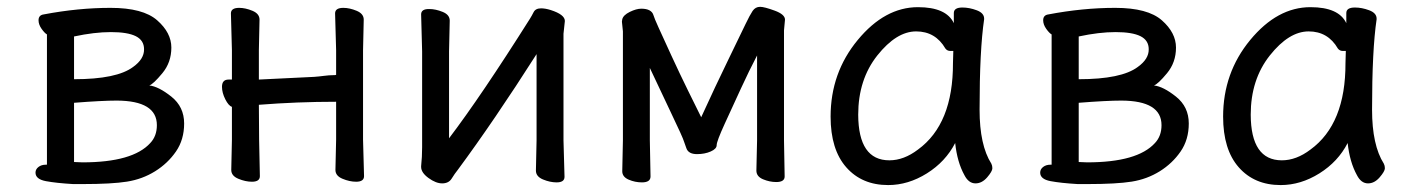

<svg xmlns="http://www.w3.org/2000/svg" viewBox="-20 -513 4093 557"><path d="M219.2 -42Q365.2 -42 416 -98.1Q435.1 -118.2 435.1 -149.9Q435.1 -220.7 318.8 -221.2Q275.9 -221.2 194.8 -214.8V-43ZM194.8 -283.2Q318.8 -283.2 366.2 -318.8Q398.4 -341.8 397.9 -370.1Q397.9 -396 374 -408Q350.1 -419.9 301.8 -419.9Q253.9 -419.9 194.8 -407.2ZM220.2 21H191.9Q143.1 18.1 113 12.5Q83 6.8 83 -12.2Q83 -22 91.6 -28.6Q100.1 -35.2 112.8 -35.2H116.2V-413.1Q109.4 -417 100.6 -429.4Q91.8 -441.9 91.8 -454.1Q91.8 -469.2 106.9 -471.2Q207 -490.2 300.8 -490.2Q395 -490.2 436 -454.1Q477.1 -418 477.1 -375Q477.1 -332 450.9 -300.5Q424.8 -269 413.1 -265.1Q439.9 -262.2 477.1 -232.7Q514.2 -203.1 514.2 -154.8Q514.2 -107.9 490.5 -73.5Q466.8 -39.1 429.9 -16.1Q393.1 6.8 348.6 13.9Q304.2 21 220.2 21Z M1013.2 14.2Q994.1 14.2 973.6 5.6Q953.1 -2.9 953.1 -20L955.1 -107.9V-217.8Q842.3 -217.8 731 -209Q731 -108.9 733.9 -2Q733.9 14.2 710.9 14.2Q691.9 14.2 671.4 5.6Q650.9 -2.9 650.9 -20L652.8 -107.9V-203.1Q643.1 -206.1 633.5 -225.1Q624 -244.1 624 -261.2Q624 -282.2 643.1 -282.2H652.8V-367.2L649.9 -474.1Q649.9 -490.2 673.8 -490.2Q691.9 -490.2 712.4 -481.7Q732.9 -473.1 732.9 -456.1L731 -367.2V-282.2L891.1 -290Q905.3 -291 920.2 -293Q935.1 -294.9 944.8 -294.9Q954.6 -294.9 955.1 -295.9V-367.2L952.1 -474.1Q952.1 -490.2 976.1 -490.2Q994.1 -490.2 1014.6 -481.7Q1035.2 -473.1 1035.2 -456.1L1033.2 -367.2V-107.9L1036.1 -2Q1036.1 14.2 1013.2 14.2Z M1262.7 19Q1244.6 19 1223.1 3.4Q1201.7 -12.2 1201.7 -28.8V-30.8Q1204.6 -57.6 1204.6 -85.9V-363.8L1201.7 -471.2Q1201.7 -487.3 1225.6 -486.8Q1243.7 -486.8 1264.2 -478.5Q1284.7 -470.2 1284.7 -453.1L1282.7 -363.8V-111.8Q1375.5 -233.9 1517.6 -459Q1522.5 -466.8 1528.1 -477.8Q1533.7 -488.8 1549.8 -488.8Q1562 -488.8 1577.6 -483.9Q1618.7 -470.7 1618.7 -452.1L1614.7 -415V-106L1617.7 0Q1617.7 16.1 1594.7 16.1Q1575.7 16.1 1555.2 7.6Q1534.7 -1 1534.7 -18.1L1536.6 -106V-356Q1413.6 -163.1 1308.6 -21Q1298.8 -8.8 1290.3 5.1Q1281.7 19 1262.7 19Z M1842.3 16.1Q1822.3 16.1 1803.7 8.1Q1785.2 0 1785.2 -16.1L1787.1 -106V-421.9L1784.2 -450.2L1785.2 -457Q1788.1 -469.2 1807.1 -478.5Q1826.2 -487.8 1840.3 -487.8Q1855.5 -487.8 1864.3 -482.9Q1873 -478 1875.5 -469.5Q1877.9 -460.9 1890.6 -432.9Q1903.3 -404.8 1927.7 -351.8Q1952.1 -298.8 1976.1 -250Q2000 -201.2 2014.2 -172.9Q2055.2 -262.7 2092.8 -339.8Q2130.4 -417 2142.8 -443.1Q2155.3 -469.2 2163.3 -481.2Q2171.4 -493.2 2185.1 -493.2Q2197.3 -493.2 2227.3 -482.2Q2257.3 -471.2 2257.3 -456.1L2254.4 -424.8V-106L2256.3 -1Q2256.3 15.1 2231.9 15.1Q2212.9 15.1 2193.6 7.1Q2174.3 -1 2174.3 -18.1L2176.3 -106V-352.1Q2153.3 -308.1 2129.6 -256.6Q2106 -205.1 2082.5 -154.1Q2059.1 -103 2059.1 -92Q2059.1 -81.1 2041.7 -73.5Q2024.4 -65.9 2002 -65.9Q1977.1 -65.9 1971.2 -83L1964.4 -102.1Q1961.4 -113.3 1925.3 -188.7Q1889.2 -264.2 1865.2 -315.9V-106L1867.2 -1Q1867.2 16.1 1842.3 16.1Z M2560.1 -47.9Q2602.1 -47.9 2643.1 -79.1Q2745.1 -153.3 2744.6 -330.1L2745.6 -365.2H2736.8Q2728 -365.2 2722.7 -372.1Q2693.8 -421.9 2637.7 -421.9Q2580.6 -421.9 2525.1 -352.1Q2469.7 -282.2 2469.7 -180.2Q2470.2 -47.9 2560.1 -47.9ZM2556.6 23.9Q2480.5 23.9 2435.1 -27.6Q2389.6 -79.1 2389.6 -174.8Q2389.6 -301.8 2468.3 -397Q2546.9 -492.2 2643.1 -492.2Q2725.1 -492.2 2747.1 -445.8V-475.1Q2747.1 -491.2 2772 -491.2Q2792 -491.2 2813.5 -483.2Q2835 -475.1 2835 -459V-457Q2821.8 -368.2 2821.8 -194.8Q2821.8 -91.8 2856 -38.1Q2858.9 -32.2 2858.9 -24.9Q2858.9 -16.1 2843.8 1.5Q2828.6 19 2810.1 19Q2790 19 2777.8 -4.9Q2756.8 -43 2751 -98.1Q2723.1 -43.9 2668.9 -10Q2614.7 23.9 2556.6 23.9Z M3133.8 -42Q3279.8 -42 3330.6 -98.1Q3349.6 -118.2 3349.6 -149.9Q3349.6 -220.7 3233.4 -221.2Q3190.4 -221.2 3109.4 -214.8V-43ZM3109.4 -283.2Q3233.4 -283.2 3280.8 -318.8Q3313 -341.8 3312.5 -370.1Q3312.5 -396 3288.6 -408Q3264.6 -419.9 3216.3 -419.9Q3168.5 -419.9 3109.4 -407.2ZM3134.8 21H3106.4Q3057.6 18.1 3027.6 12.5Q2997.6 6.8 2997.6 -12.2Q2997.6 -22 3006.1 -28.6Q3014.6 -35.2 3027.3 -35.2H3030.8V-413.1Q3023.9 -417 3015.1 -429.4Q3006.3 -441.9 3006.3 -454.1Q3006.3 -469.2 3021.5 -471.2Q3121.6 -490.2 3215.3 -490.2Q3309.6 -490.2 3350.6 -454.1Q3391.6 -418 3391.6 -375Q3391.6 -332 3365.5 -300.5Q3339.4 -269 3327.6 -265.1Q3354.5 -262.2 3391.6 -232.7Q3428.7 -203.1 3428.7 -154.8Q3428.7 -107.9 3405 -73.5Q3381.3 -39.1 3344.5 -16.1Q3307.6 6.8 3263.2 13.9Q3218.8 21 3134.8 21Z M3698.7 -47.9Q3740.7 -47.9 3781.7 -79.1Q3883.8 -153.3 3883.3 -330.1L3884.3 -365.2H3875.5Q3866.7 -365.2 3861.3 -372.1Q3832.5 -421.9 3776.4 -421.9Q3719.2 -421.9 3663.8 -352.1Q3608.4 -282.2 3608.4 -180.2Q3608.9 -47.9 3698.7 -47.9ZM3695.3 23.9Q3619.1 23.9 3573.7 -27.6Q3528.3 -79.1 3528.3 -174.8Q3528.3 -301.8 3606.9 -397Q3685.5 -492.2 3781.7 -492.2Q3863.8 -492.2 3885.7 -445.8V-475.1Q3885.7 -491.2 3910.6 -491.2Q3930.7 -491.2 3952.1 -483.2Q3973.6 -475.1 3973.6 -459V-457Q3960.4 -368.2 3960.4 -194.8Q3960.4 -91.8 3994.6 -38.1Q3997.6 -32.2 3997.6 -24.9Q3997.6 -16.1 3982.4 1.5Q3967.3 19 3948.7 19Q3928.7 19 3916.5 -4.9Q3895.5 -43 3889.6 -98.1Q3861.8 -43.9 3807.6 -10Q3753.4 23.9 3695.3 23.9Z"/></svg>

Font: LXGW WenKai Screen R
Style: Regular
Weight: 400
Designer: Fontworks Inc.
Version: Version 1.235;May 31, 2022